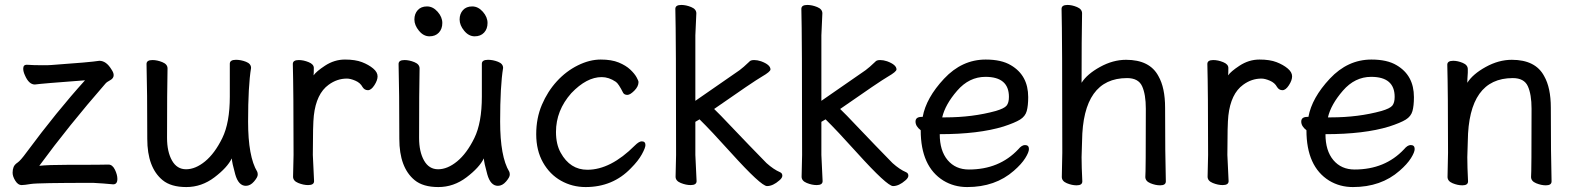

<svg xmlns="http://www.w3.org/2000/svg" viewBox="-20 -733 6382 777"><path d="M67 16Q53 16 42 -1.5Q31 -19 31 -34Q31 -47 35 -57Q39 -67 51 -75Q63 -83 87 -116Q210 -282 324 -408Q149 -395 121 -391Q97 -391 81 -428Q74 -443 74 -455Q74 -471 88 -471Q115 -469 152 -469Q180 -469 189 -470Q345 -481 382 -487Q410 -487 431 -452Q440 -439 440 -429Q440 -416 426 -408.5Q412 -401 407 -395Q257 -223 139 -62Q176 -66 253 -66Q403 -66 419 -67Q435 -67 445 -46.5Q455 -26 455 -9Q455 13 438 13Q397 9 357 7Q132 7 105 11.5Q78 16 67 16Z M975 19Q945 19 932 -27.5Q919 -74 918 -92Q900 -55 848 -15.5Q796 24 734 24Q672 24 638 -4Q576 -55 576 -171Q576 -368 573 -474Q573 -490 597 -490Q616 -490 637 -481.5Q658 -473 658 -456Q656 -368 656 -175Q656 -119 676 -83.5Q696 -48 733 -48Q771 -48 810 -80Q849 -112 879.5 -174Q910 -236 910 -342V-475Q910 -491 935 -491Q955 -491 975.5 -483Q996 -475 996 -458Q984 -385 984 -241Q984 -99 1021 -38Q1023 -34 1023 -26Q1023 -16 1008 1.5Q993 19 975 19Z M1227 16Q1208 16 1187 7.5Q1166 -1 1166 -18L1168 -106Q1168 -367 1165 -474Q1165 -490 1189 -490Q1208 -490 1229 -481.5Q1250 -473 1250 -458Q1250 -436 1249 -428Q1260 -444 1295 -467Q1333 -492 1376 -492Q1418 -492 1445 -481.5Q1472 -471 1490 -456Q1508 -441 1508 -424Q1508 -408 1495 -388Q1482 -368 1469 -368Q1455 -368 1447 -381Q1438 -398 1418 -406.5Q1398 -415 1384 -415Q1344 -415 1310 -390Q1260 -354 1250 -265Q1246 -230 1246 -106L1251 0Q1251 16 1227 16Z M1995 19Q1965 19 1952 -27.5Q1939 -74 1938 -92Q1920 -55 1868 -15.5Q1816 24 1754 24Q1692 24 1658 -4Q1596 -55 1596 -171Q1596 -368 1593 -474Q1593 -490 1617 -490Q1636 -490 1657 -481.5Q1678 -473 1678 -456Q1676 -368 1676 -175Q1676 -119 1696 -83.5Q1716 -48 1753 -48Q1791 -48 1830 -80Q1869 -112 1899.5 -174Q1930 -236 1930 -342V-475Q1930 -491 1955 -491Q1975 -491 1995.5 -483Q2016 -475 2016 -458Q2004 -385 2004 -241Q2004 -99 2041 -38Q2043 -34 2043 -26Q2043 -16 2028 1.5Q2013 19 1995 19ZM1718 -586Q1694 -586 1675.5 -608.5Q1657 -631 1657 -654Q1657 -677 1670.5 -692Q1684 -707 1708 -707Q1732 -707 1751 -685.5Q1770 -664 1770 -640Q1770 -616 1756 -601Q1742 -586 1718 -586ZM1901 -586Q1877 -586 1858.5 -608.5Q1840 -631 1840 -654Q1840 -677 1853.5 -692Q1867 -707 1891 -707Q1915 -707 1934 -685.5Q1953 -664 1953 -640Q1953 -616 1939 -601Q1925 -586 1901 -586Z M2350 24Q2296 24 2250.5 -1.5Q2205 -27 2177.5 -75.5Q2150 -124 2150 -190Q2150 -255 2173 -309Q2196 -363 2233.5 -404Q2271 -445 2318.5 -468.5Q2366 -492 2411 -492Q2455 -492 2484 -480Q2513 -468 2530.5 -451.5Q2548 -435 2556 -420.5Q2564 -406 2564 -401Q2564 -383 2547 -366Q2530 -349 2519 -349Q2507 -349 2502 -357Q2483 -395 2472 -402Q2444 -421 2415 -421Q2354 -421 2292 -356Q2230 -286 2230 -199Q2230 -149 2249 -115Q2287 -46 2357 -46Q2451 -46 2549 -144Q2566 -161 2577 -161Q2592 -161 2592 -146Q2592 -135 2577.5 -108.5Q2563 -82 2533 -52Q2460 24 2350 24Z M2775 16Q2756 16 2735 7.5Q2714 -1 2714 -18L2716 -106Q2716 -590 2713 -697Q2713 -713 2737 -713Q2756 -713 2777 -704.5Q2798 -696 2798 -679L2794 -590V-325L2973 -449Q2988 -460 3012 -483Q3017 -490 3032 -490Q3045 -490 3060 -485Q3098 -471 3098 -452Q3098 -443 3063.5 -423Q3029 -403 2870 -292Q2894 -269 2932.5 -228Q2971 -187 3011 -146Q3051 -105 3082 -73Q3111 -47 3137 -36Q3146 -32 3146 -22Q3146 -13 3134 -3Q3108 20 3084 20Q3060 20 2938 -115Q2857 -205 2811 -250L2794 -240V-106L2799 0Q2799 16 2775 16Z M3285 16Q3266 16 3245 7.5Q3224 -1 3224 -18L3226 -106Q3226 -590 3223 -697Q3223 -713 3247 -713Q3266 -713 3287 -704.5Q3308 -696 3308 -679L3304 -590V-325L3483 -449Q3498 -460 3522 -483Q3527 -490 3542 -490Q3555 -490 3570 -485Q3608 -471 3608 -452Q3608 -443 3573.5 -423Q3539 -403 3380 -292Q3404 -269 3442.5 -228Q3481 -187 3521 -146Q3561 -105 3592 -73Q3621 -47 3647 -36Q3656 -32 3656 -22Q3656 -13 3644 -3Q3618 20 3594 20Q3570 20 3448 -115Q3367 -205 3321 -250L3304 -240V-106L3309 0Q3309 16 3285 16Z M3894 24Q3841 24 3798 -2Q3706 -59 3706 -206Q3685 -222 3685 -241Q3685 -260 3710 -260H3714Q3728 -337 3800.5 -414.5Q3873 -492 3969 -492Q4033 -492 4071 -469Q4141 -428 4141 -340Q4141 -305 4135 -283.5Q4129 -262 4108 -249Q4087 -236 4041 -221Q3940 -190 3783 -190Q3783 -123 3815 -85Q3847 -47 3901 -47Q4024 -47 4101 -129Q4115 -146 4128 -146Q4144 -146 4144 -130Q4144 -117 4129 -93Q4114 -69 4083 -42Q4008 24 3894 24ZM3793 -258H3805Q3916 -258 4010 -284Q4044 -294 4053.5 -305.5Q4063 -317 4063 -341Q4063 -422 3968 -422Q3902 -422 3853.5 -366Q3805 -310 3793 -258Z M4337 17Q4318 17 4297.5 8.5Q4277 0 4277 -17L4279 -115Q4279 -590 4276 -697Q4276 -713 4300 -713Q4318 -713 4338.5 -704.5Q4359 -696 4359 -679Q4357 -580 4357 -398Q4379 -433 4431.5 -462Q4484 -491 4537 -491Q4633 -491 4668 -425Q4695 -378 4695 -297Q4695 -105 4698 1Q4698 17 4675 17Q4656 17 4635.5 8.5Q4615 0 4615 -17Q4617 -34 4617 -293Q4617 -351 4602 -384Q4587 -417 4541 -417Q4362 -417 4359 -162L4357 -97Q4357 -59 4360 1Q4360 17 4337 17Z M4928 16Q4909 16 4888 7.5Q4867 -1 4867 -18L4869 -106Q4869 -367 4866 -474Q4866 -490 4890 -490Q4909 -490 4930 -481.5Q4951 -473 4951 -458Q4951 -436 4950 -428Q4961 -444 4996 -467Q5034 -492 5077 -492Q5119 -492 5146 -481.5Q5173 -471 5191 -456Q5209 -441 5209 -424Q5209 -408 5196 -388Q5183 -368 5170 -368Q5156 -368 5148 -381Q5139 -398 5119 -406.5Q5099 -415 5085 -415Q5045 -415 5011 -390Q4961 -354 4951 -265Q4947 -230 4947 -106L4952 0Q4952 16 4928 16Z M5455 24Q5402 24 5359 -2Q5267 -59 5267 -206Q5246 -222 5246 -241Q5246 -260 5271 -260H5275Q5289 -337 5361.5 -414.5Q5434 -492 5530 -492Q5594 -492 5632 -469Q5702 -428 5702 -340Q5702 -305 5696 -283.5Q5690 -262 5669 -249Q5648 -236 5602 -221Q5501 -190 5344 -190Q5344 -123 5376 -85Q5408 -47 5462 -47Q5585 -47 5662 -129Q5676 -146 5689 -146Q5705 -146 5705 -130Q5705 -117 5690 -93Q5675 -69 5644 -42Q5569 24 5455 24ZM5354 -258H5366Q5477 -258 5571 -284Q5605 -294 5614.5 -305.5Q5624 -317 5624 -341Q5624 -422 5529 -422Q5463 -422 5414.5 -366Q5366 -310 5354 -258Z M5898 17Q5879 17 5858.5 8.5Q5838 0 5838 -17L5840 -115Q5840 -364 5837 -471Q5837 -487 5861 -487Q5879 -487 5899.5 -478.5Q5920 -470 5920 -453V-439Q5918 -411 5918 -398Q5940 -433 5992.5 -462Q6045 -491 6098 -491Q6194 -491 6229 -425Q6256 -378 6256 -297Q6256 -105 6259 1Q6259 17 6236 17Q6217 17 6196.5 8.5Q6176 0 6176 -17Q6178 -34 6178 -293Q6178 -351 6163 -384Q6148 -417 6102 -417Q5923 -417 5920 -162L5918 -97Q5918 -59 5921 1Q5921 17 5898 17Z"/></svg>

Font: LXGW WenKai TC
Style: Bold
Weight: 700
Designer: LXGW / Fontworks Inc.
Foundry: LXGW / Fontworks Inc.
Version: Version 1.330;April 28, 2024